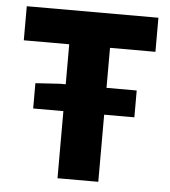

<svg xmlns="http://www.w3.org/2000/svg" viewBox="-49 -696 658 741"><g transform="rotate(5 280.0 -325.5)"><path d="M84 -260V-358L178 -364H476V-260ZM201 0V-519H25V-651H535V-519H359V0Z"/></g></svg>

Font: Mada ExtraBold
Style: Regular
Weight: 800
Designer: Khaled Hosny
Version: Version 1.5